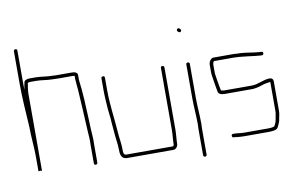

<svg xmlns="http://www.w3.org/2000/svg" viewBox="-77 -830 1593 1027"><g transform="rotate(-10 720.0 -316.0)"><path d="M68 -100V-22L78 -24C80 -23 84 -22 86 -22H87V-438C87 -458 91 -483 94 -498C94 -499 95 -499 96 -499C99 -500 103 -501 106 -501H139C169 -501 197 -494 227 -494C240 -494 250 -493 264 -493H330C334 -493 339 -493 346 -492H347V-478C347 -473 347 -468 348 -463C348 -449 351 -433 352 -416C356 -346 361 -272 364 -198C365 -170 369 -142 367 -114V-14C367 -7 370 -4 376 -4C382 -4 386 -7 386 -14V-113C388 -141 384 -169 383 -198L381 -250C378 -324 375 -398 366 -466V-492C366 -510 347 -512 330 -512H245C240 -513 234 -513 228 -513C198 -513 170 -520 139 -520H106C91 -520 77 -514 76 -501C74 -490 71 -478 70 -465C69 -479 69 -493 69 -506V-677C69 -684 66 -687 60 -687C54 -687 50 -684 50 -677V-506C50 -426 56 -344 61 -266C61 -208 68 -156 68 -100Z M547 -10H799C813 -10 824 -25 824 -39C824 -63 828 -89 828 -117V-452C828 -459 824 -462 818 -462C812 -462 809 -459 809 -452V-117C809 -90 805 -64 805 -39C805 -36 803 -29 799 -29H547C532 -29 531 -41 531 -56C531 -95 524 -122 522 -159C517 -233 505 -308 505 -386V-454C505 -460 502 -463 496 -463C490 -463 486 -460 486 -454V-386C486 -354 489 -320 491 -288C492 -269 498 -235 498 -216C499 -197 502 -175 503 -157C505 -122 512 -93 512 -56C512 -30 521 -10 547 -10Z M951 -122C950 -107 950 -93 950 -79V45C950 52 954 55 960 55C966 55 969 52 969 45V-79C969 -92 969 -107 970 -122C970 -171 965 -216 965 -265V-448C965 -454 962 -457 956 -457C950 -457 946 -454 946 -448V-265C946 -217 951 -170 951 -122ZM931 -630C935 -626 942 -620 948 -627C954 -634 948 -639 944 -643C935 -652 922 -639 931 -630Z M1316 -448C1285 -453 1252 -458 1219 -458C1212 -459 1206 -459 1199 -459H1095C1081 -459 1069 -441 1069 -425V-383C1069 -371 1072 -359 1073 -349C1076 -324 1081 -302 1085 -277C1087 -262 1104 -257 1121 -257H1272C1279 -257 1284 -258 1289 -259C1301 -262 1308 -262 1321 -267C1338 -273 1353 -276 1372 -278V-118C1372 -112 1371 -106 1370 -101C1366 -85 1366 -70 1360 -56L1353 -42C1349 -35 1323 -35 1313 -35H1187C1169 -35 1150 -39 1135 -39H1129C1122 -39 1119 -36 1119 -30C1119 -24 1122 -20 1128 -20H1135C1138 -20 1143 -19 1148 -18C1159 -17 1175 -16 1187 -16H1313C1336 -16 1364 -17 1370 -34C1374 -44 1380 -54 1383 -66C1385 -84 1391 -97 1391 -118V-278C1391 -289 1384 -297 1373 -297C1335 -297 1308 -276 1272 -276H1121C1115 -276 1108 -279 1104 -279V-280C1101 -298 1096 -319 1094 -335C1092 -351 1088 -366 1088 -383V-425C1088 -426 1092 -440 1095 -440H1198C1205 -440 1212 -440 1219 -439C1225 -439 1231 -439 1237 -438C1263 -435 1290 -433 1315 -429C1324 -429 1338 -426 1346 -426H1353C1359 -426 1362 -430 1362 -436C1362 -442 1359 -445 1353 -445H1346C1339 -445 1324 -448 1316 -448Z"/></g></svg>

Font: Electronic
Style: ExThn
Weight: 100
Version: Version 1.011